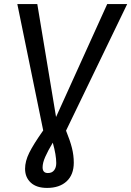

<svg xmlns="http://www.w3.org/2000/svg" viewBox="-20 -709 644 942"><path d="M304 -68Q324 -19 333 17Q342 53 342 89Q342 148 307 180.5Q272 213 211 213Q159 213 131 187Q103 161 103 119Q103 82 123.5 40.5Q144 -1 192 -69L65 -689H163L255 -135L506 -689H604ZM239 -9Q215 31 202 60.5Q189 90 189 112Q189 140 215 140Q235 140 245.5 126.5Q256 113 256 91Q256 52 239 -9Z"/></svg>

Font: FiraGO
Style: Italic
Weight: 400
Italic angle: -8°
Designer: bBox Type GmbH
Foundry: bBox Type GmbH
Version: Version 1.001